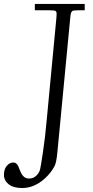

<svg xmlns="http://www.w3.org/2000/svg" viewBox="-124 -687 469 970"><path d="M-58.1 134Q-48.3 134 -44.6 137.2Q-40.8 140.4 -39.4 141.4Q-38.1 142.3 -36.3 145.3Q-34.4 148.2 -33.6 149.4Q-32.7 150.6 -31.1 154.3Q-29.5 158 -29.1 159.1Q-28.6 160.2 -27 164.6Q-25.4 168.9 -20 181.6Q-5.1 215.1 22 215.1Q50 215.1 68.1 190.9Q75.2 181.6 78.5 168.9Q81.8 156.2 93.3 79.8Q104.7 3.4 112.1 -82L160.9 -595.9Q162.1 -606 162.1 -617.4Q162.1 -628.9 155.5 -632Q148.9 -635 126 -635H52V-667H304V-635H270Q245.4 -635 241.3 -631.2Q237.3 -627.4 235.4 -623Q232.4 -616 231 -597.9L166 81.1Q160.9 135.7 151.1 153.2Q141.4 170.7 130.7 184.4Q120.1 198.2 104.5 212.9Q88.9 227.5 71.5 238.3Q31.7 262.9 -12.3 262.9Q-56.4 262.9 -80.2 244Q-104 225.1 -104 196.2Q-104 167.2 -89.5 150.6Q-75 134 -58.1 134Z"/></svg>

Font: Linden Hill
Style: Italic
Weight: 400
Italic angle: -5.60001°
Version: Version 1.201